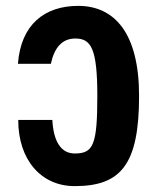

<svg xmlns="http://www.w3.org/2000/svg" viewBox="-20 -622 544 653"><path d="M234 11C391 11 453 -62 453 -296C453 -510 369 -602 246 -602C132 -602 51 -539 41 -405H153C165 -461 192 -491 236 -491C289 -491 311 -459 311 -296C311 -128 297 -100 234 -100C188 -100 162 -140 158 -214H42C42 -78 120 11 234 11Z"/></svg>

Font: Vanilla Cream Black
Style: Regular
Weight: 900
Designer: Jeremy Tribby, Jinavaṁso
Foundry: Tribby Type
Version: Version 1.422;Glyphs 3.1.2 (3151)